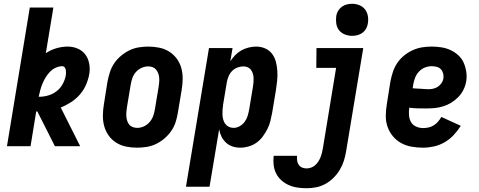

<svg xmlns="http://www.w3.org/2000/svg" viewBox="-20 -775 2540 1018"><path d="M17 0 138 -735H263L223 -493Q250 -511 280 -519.5Q310 -528 339 -528Q367 -528 391.5 -517.5Q416 -507 431.5 -487Q447 -467 452.5 -440Q458 -413 454 -386Q449 -356 437 -327.5Q425 -299 404.5 -275Q384 -251 357 -233.5Q330 -216 302 -205L405 0H271L178 -184H172L142 0ZM190 -262Q213 -262 237.5 -269.5Q262 -277 281.5 -292.5Q301 -308 313 -330.5Q325 -353 329 -376Q330 -384 330 -391.5Q330 -399 328.5 -406Q327 -413 322.5 -418.5Q318 -424 311 -424Q293 -424 275.5 -416Q258 -408 245 -394.5Q232 -381 222 -364.5Q212 -348 205 -331Q198 -314 193.5 -297Q189 -280 185 -262Z M706 8Q676 8 647.5 2Q619 -4 595.5 -19Q572 -34 556 -56.5Q540 -79 532.5 -106.5Q525 -134 525.5 -164Q526 -194 531 -223L550 -343Q555 -368 563 -393Q571 -418 586 -440Q601 -462 622 -479.5Q643 -497 667 -508.5Q691 -520 716.5 -524Q742 -528 767 -528Q797 -528 825.5 -522Q854 -516 877.5 -501Q901 -486 917.5 -463.5Q934 -441 941.5 -413.5Q949 -386 948.5 -356Q948 -326 943 -297L923 -177Q919 -152 911 -127Q903 -102 887.5 -80Q872 -58 851.5 -40.5Q831 -23 807 -11.5Q783 0 757 4Q731 8 706 8ZM708 -97Q726 -97 743 -105Q760 -113 772.5 -127Q785 -141 791.5 -158.5Q798 -176 801 -194L821 -314Q823 -326 824 -338.5Q825 -351 824 -363Q823 -375 819 -386Q815 -397 807.5 -406Q800 -415 789 -419Q778 -423 766 -423Q748 -423 730.5 -415Q713 -407 700.5 -393Q688 -379 682 -361.5Q676 -344 673 -326L653 -206Q651 -194 650 -181.5Q649 -169 650 -157Q651 -145 654.5 -134Q658 -123 665.5 -114Q673 -105 684.5 -101Q696 -97 708 -97Z M966 215 1088 -520H1213L1201 -450Q1212 -467 1227 -482.5Q1242 -498 1260 -508Q1278 -518 1298.5 -523Q1319 -528 1338 -528Q1364 -528 1386.5 -518Q1409 -508 1423 -489Q1437 -470 1443 -446.5Q1449 -423 1450.5 -398Q1452 -373 1449.5 -347.5Q1447 -322 1443 -297L1423 -177Q1419 -155 1413.5 -133Q1408 -111 1397.5 -90.5Q1387 -70 1373 -51Q1359 -32 1340 -18.5Q1321 -5 1298.5 1.5Q1276 8 1254 8Q1232 8 1212.5 1.5Q1193 -5 1178 -19Q1163 -33 1154 -51.5Q1145 -70 1142 -90L1091 215ZM1219 -97Q1235 -97 1251 -106Q1267 -115 1277.5 -129.5Q1288 -144 1293 -160.5Q1298 -177 1301 -194L1321 -314Q1323 -326 1324 -338Q1325 -350 1324.5 -362Q1324 -374 1320.5 -385Q1317 -396 1310.5 -405Q1304 -414 1293 -418.5Q1282 -423 1270 -423Q1255 -423 1239 -417Q1223 -411 1211 -399Q1199 -387 1192.5 -371.5Q1186 -356 1183 -341L1163 -221Q1161 -207 1160 -193.5Q1159 -180 1159.5 -167Q1160 -154 1163.5 -141Q1167 -128 1174.5 -118Q1182 -108 1193.5 -102.5Q1205 -97 1219 -97Z M1606 223Q1581 223 1557 219.5Q1533 216 1511.5 206.5Q1490 197 1472.5 181.5Q1455 166 1444.5 145.5Q1434 125 1431 100.5Q1428 76 1431 51H1555Q1554 64 1555.5 76.5Q1557 89 1564 99Q1571 109 1582 113.5Q1593 118 1606 118Q1618 118 1630 113.5Q1642 109 1651.5 100.5Q1661 92 1668 81Q1675 70 1679.5 58.5Q1684 47 1687 35Q1690 23 1692 11L1762 -415H1657L1658 -520H1906L1815 28Q1811 53 1803 78Q1795 103 1781.5 125.5Q1768 148 1748.5 167.5Q1729 187 1705.5 200Q1682 213 1656.5 218Q1631 223 1606 223ZM1847 -585Q1827 -585 1808 -592.5Q1789 -600 1777.5 -615Q1766 -630 1763 -650Q1760 -670 1763 -691Q1765 -705 1773 -718Q1781 -731 1793 -739.5Q1805 -748 1819 -751.5Q1833 -755 1847 -755Q1867 -755 1885.5 -747.5Q1904 -740 1915.5 -725Q1927 -710 1930.5 -690Q1934 -670 1930 -649Q1928 -635 1920.5 -622Q1913 -609 1901 -600.5Q1889 -592 1875 -588.5Q1861 -585 1847 -585Z M2222 8Q2191 8 2161 2.5Q2131 -3 2106 -17Q2081 -31 2062.5 -53.5Q2044 -76 2034.5 -103.5Q2025 -131 2025.5 -162Q2026 -193 2031 -223L2050 -343Q2055 -368 2063 -393Q2071 -418 2086 -440.5Q2101 -463 2122.5 -480.5Q2144 -498 2168.5 -509Q2193 -520 2218 -524Q2243 -528 2268 -528Q2295 -528 2320.5 -524Q2346 -520 2368.5 -509.5Q2391 -499 2409.5 -482.5Q2428 -466 2438 -443.5Q2448 -421 2452 -395.5Q2456 -370 2452 -344Q2448 -321 2437.5 -299.5Q2427 -278 2410 -260.5Q2393 -243 2372.5 -230.5Q2352 -218 2329 -211Q2306 -204 2284 -202Q2262 -200 2239 -200Q2217 -200 2194.5 -200.5Q2172 -201 2150 -204Q2147 -184 2148.5 -164.5Q2150 -145 2158.5 -129Q2167 -113 2185 -104.5Q2203 -96 2223 -96Q2237 -96 2251.5 -99Q2266 -102 2279 -110Q2292 -118 2302.5 -130Q2313 -142 2320 -155L2423 -108Q2407 -82 2385.5 -59Q2364 -36 2337 -20.5Q2310 -5 2280.5 1.5Q2251 8 2222 8ZM2252 -302Q2265 -302 2278 -305Q2291 -308 2302 -315.5Q2313 -323 2321 -334.5Q2329 -346 2331 -359Q2333 -373 2329.5 -386Q2326 -399 2317.5 -408Q2309 -417 2296 -420.5Q2283 -424 2269 -424Q2251 -424 2233 -417Q2215 -410 2201.5 -395.5Q2188 -381 2181 -363Q2174 -345 2171 -327L2168 -307Q2178 -306 2188.5 -305.5Q2199 -305 2209.5 -304.5Q2220 -304 2230.5 -303Q2241 -302 2252 -302Z"/></svg>

Font: Iosevka Curly Extrabold
Style: Italic
Weight: 800
Italic angle: -9°
Monospace: yes
Designer: Belleve Invis
Foundry: Belleve Invis
Version: Version 22.1.2; ttfautohint (v1.8.4)